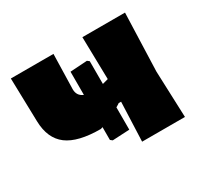

<svg xmlns="http://www.w3.org/2000/svg" viewBox="-107 -612 792 753"><g transform="rotate(-30 289.5 -236.0)"><path d="M242 -62 233 -69V-127L224 -124Q121 -124 72.5 -160.5Q24 -197 22 -275L17 -472H210L206 -314Q206 -284 233 -273V-378L310 -383L319 -376V-273Q339 -278 345 -280L341 -472H534L525 -210L533 0H339L346 -177H335Q333 -175 319 -167V-66Z"/></g></svg>

Font: Alegreya Sans SC Black
Style: Regular
Weight: 900
Designer: Juan Pablo del Peral
Foundry: Huerta Tipografica
Version: Version 2.007